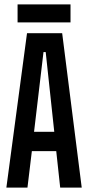

<svg xmlns="http://www.w3.org/2000/svg" viewBox="-20 -854 400 874"><path d="M60 -752H301V-834H60ZM103 -703 9 0H105L125 -166H236L254 0H352L263 -703ZM135 -254 178 -617H188L227 -254Z"/></svg>

Font: Modon Arabic
Style: Bold
Weight: 700
Designer: Ahmedzaza
Foundry: Ahmedzaza
Version: Version 2.010